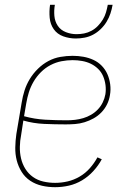

<svg xmlns="http://www.w3.org/2000/svg" viewBox="-20 -770 540 798"><path d="M209 8Q181 8 154.5 2Q128 -4 106 -18.5Q84 -33 70 -55.5Q56 -78 49.5 -103.5Q43 -129 43.5 -157Q44 -185 48 -213L70 -343Q74 -369 82 -394Q90 -419 104 -442Q118 -465 138 -484.5Q158 -504 181.5 -516.5Q205 -529 231 -533.5Q257 -538 282 -538Q305 -538 327 -534Q349 -530 368.5 -521Q388 -512 403 -496.5Q418 -481 426.5 -461.5Q435 -442 438 -419.5Q441 -397 437 -375Q434 -355 425 -336.5Q416 -318 401.5 -303Q387 -288 369 -278Q351 -268 331.5 -262Q312 -256 292 -254.5Q272 -253 253 -253Q208 -253 163.5 -255Q119 -257 77 -269L68 -210Q63 -185 62.5 -160Q62 -135 67.5 -111.5Q73 -88 85.5 -68Q98 -48 117 -34.5Q136 -21 160 -15.5Q184 -10 209 -10Q235 -10 261 -16Q287 -22 311 -36Q335 -50 353.5 -71Q372 -92 385 -116L403 -108Q389 -82 368 -59Q347 -36 321 -20.5Q295 -5 266.5 1.5Q238 8 209 8ZM258 -270Q275 -270 292 -272Q309 -274 326 -279Q343 -284 358.5 -293Q374 -302 386.5 -315Q399 -328 407 -344.5Q415 -361 418 -378Q421 -397 418.5 -416.5Q416 -436 408.5 -453.5Q401 -471 387.5 -484Q374 -497 357.5 -505Q341 -513 321.5 -516.5Q302 -520 282 -520Q259 -520 235.5 -515.5Q212 -511 190 -499.5Q168 -488 150 -470Q132 -452 119.5 -430.5Q107 -409 100 -386.5Q93 -364 89 -340L80 -287Q123 -275 168 -272.5Q213 -270 258 -270ZM295 -610Q268 -610 243 -619Q218 -628 203.5 -648.5Q189 -669 186.5 -696Q184 -723 188 -750H208Q204 -727 206 -704Q208 -681 220 -663Q232 -645 253.5 -636.5Q275 -628 298 -628Q314 -628 329.5 -631Q345 -634 360 -642Q375 -650 387 -662.5Q399 -675 407.5 -689Q416 -703 420.5 -718.5Q425 -734 428 -750H448Q445 -732 439 -714Q433 -696 423 -679.5Q413 -663 398.5 -649Q384 -635 367 -626Q350 -617 331.5 -613.5Q313 -610 295 -610Z"/></svg>

Font: Iosevka Slab Thin
Style: Italic
Weight: 100
Italic angle: -9°
Monospace: yes
Designer: Belleve Invis
Foundry: Belleve Invis
Version: Version 11.1.1; ttfautohint (v1.8.3)